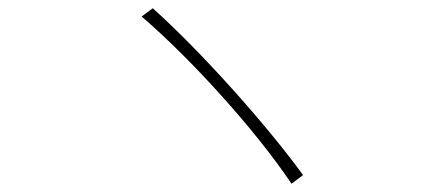

<svg xmlns="http://www.w3.org/2000/svg" viewBox="-20 -575 1040 465"><path d="M350 -555 323 -535C443 -432 599 -260 686 -130L714 -151C623 -276 466 -451 350 -555Z"/></svg>

Font: Source Han Sans JP VF
Style: Regular
Weight: 250
Designer: Ryoko NISHIZUKA 西塚涼子 (kana, bopomofo & ideographs); Paul D. Hunt (Latin, Greek & Cyrillic); Sandoll Communications 산돌커뮤니
Foundry: Adobe
Version: Version 2.004;hotconv 1.0.118;makeotfexe 2.5.65603